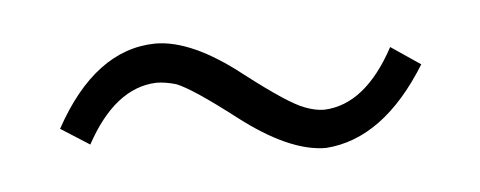

<svg xmlns="http://www.w3.org/2000/svg" viewBox="-27 -483 588 235"><g transform="rotate(-5 267.0 -365.0)"><path d="M366.2 -293Q321.3 -293 260.7 -339.8Q210 -378.9 190.4 -386.7Q176.8 -390.6 166 -390.6Q115.2 -388.7 79.1 -322.3L43.9 -344.7Q94.7 -437.5 168.9 -438.5Q213.9 -438.5 273.4 -391.6Q325.2 -351.6 344.7 -344.7Q357.4 -339.8 368.2 -339.8Q418.9 -341.8 455.1 -409.2L491.2 -384.8Q437.5 -297.9 366.2 -293Z"/></g></svg>

Font: Taipei Sans TC Beta Light
Style: Regular
Weight: 300
Designer: JT Foundry
Foundry: JT Foundry
Version: Version 1.000